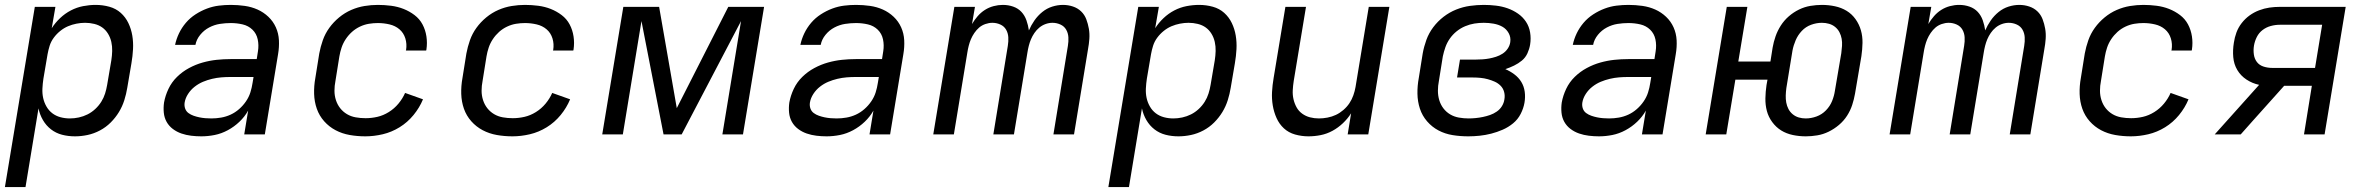

<svg xmlns="http://www.w3.org/2000/svg" viewBox="-24 -548 9644 783"><path d="M-4 215 118 -520H202L187 -433Q201 -455 221 -474Q241 -493 265 -505.5Q289 -518 315 -523Q341 -528 366 -528Q395 -528 422 -520.5Q449 -513 468.5 -495.5Q488 -478 499.5 -454Q511 -430 515.5 -403Q520 -376 518.5 -347.5Q517 -319 512 -290L495 -190Q491 -165 483 -139.5Q475 -114 461 -91Q447 -68 427.5 -48.5Q408 -29 383.5 -16Q359 -3 333 2.5Q307 8 282 8Q254 8 229 1.5Q204 -5 184 -20.5Q164 -36 151 -58.5Q138 -81 133 -106L80 215ZM261 -65Q279 -65 297.5 -69Q316 -73 333 -81.5Q350 -90 364.5 -103.5Q379 -117 389 -133Q399 -149 404.5 -166.5Q410 -184 413 -202L430 -302Q433 -321 433.5 -340Q434 -359 430 -377Q426 -395 416.5 -410.5Q407 -426 393 -436Q379 -446 360.5 -450.5Q342 -455 323 -455Q306 -455 288 -451.5Q270 -448 253.5 -441Q237 -434 222 -422Q207 -410 195.5 -394.5Q184 -379 178.5 -361.5Q173 -344 170 -327L153 -227Q150 -207 149 -187Q148 -167 152 -148.5Q156 -130 165.5 -113.5Q175 -97 189.5 -86Q204 -75 222.5 -70Q241 -65 261 -65Z M797 8Q776 8 755.5 5.5Q735 3 716 -3.5Q697 -10 681 -22Q665 -34 655.5 -51Q646 -68 644 -88.5Q642 -109 645 -130Q650 -158 663 -185.5Q676 -213 698 -234.5Q720 -256 747 -270.5Q774 -285 802.5 -293Q831 -301 859.5 -304Q888 -307 916 -307H1023L1028 -339Q1032 -364 1027 -387.5Q1022 -411 1005.5 -427Q989 -443 965.5 -448.5Q942 -454 917 -454Q895 -454 872.5 -450.5Q850 -447 829 -436Q808 -425 792.5 -406Q777 -387 773 -365H690Q695 -389 706 -412Q717 -435 734 -455Q751 -475 773.5 -489.5Q796 -504 820 -513Q844 -522 868.5 -525Q893 -528 917 -528Q946 -528 974 -524Q1002 -520 1026.5 -509Q1051 -498 1070.5 -479.5Q1090 -461 1101 -436.5Q1112 -412 1113.5 -384Q1115 -356 1110 -327L1056 0H972L988 -97Q974 -72 952.5 -51.5Q931 -31 905 -17Q879 -3 851.5 2.5Q824 8 797 8ZM838 -65Q858 -65 878 -68.5Q898 -72 916.5 -80.5Q935 -89 951 -103Q967 -117 979 -134.5Q991 -152 997 -171Q1003 -190 1006 -210L1010 -234H915Q897 -234 878.5 -232.5Q860 -231 841 -226.5Q822 -222 804 -214.5Q786 -207 770 -194.5Q754 -182 743 -165Q732 -148 729 -130Q727 -117 731 -105.5Q735 -94 744.5 -87Q754 -80 765.5 -76Q777 -72 789 -69.5Q801 -67 813.5 -66Q826 -65 838 -65Z M1466 8Q1433 8 1402 2.5Q1371 -3 1344.5 -17Q1318 -31 1298 -53.5Q1278 -76 1268 -104.5Q1258 -133 1257 -165Q1256 -197 1262 -230L1278 -330Q1283 -357 1292.5 -384Q1302 -411 1319 -434.5Q1336 -458 1359 -477Q1382 -496 1408.5 -507.5Q1435 -519 1462.5 -523.5Q1490 -528 1517 -528Q1544 -528 1571 -524.5Q1598 -521 1622 -511.5Q1646 -502 1666.5 -486.5Q1687 -471 1699 -448.5Q1711 -426 1715 -399.5Q1719 -373 1715 -346L1714 -342H1631L1632 -344Q1636 -369 1629 -391.5Q1622 -414 1605 -428.5Q1588 -443 1564.5 -448.5Q1541 -454 1517 -454Q1499 -454 1480.5 -451Q1462 -448 1444 -439.5Q1426 -431 1411.5 -418Q1397 -405 1386 -388.5Q1375 -372 1369 -354Q1363 -336 1360 -318L1344 -218Q1340 -198 1340 -178Q1340 -158 1346 -139.5Q1352 -121 1363.5 -106.5Q1375 -92 1391 -82.5Q1407 -73 1426.5 -69.5Q1446 -66 1467 -66Q1491 -66 1515 -71.5Q1539 -77 1561.5 -91Q1584 -105 1601 -125.5Q1618 -146 1628 -169L1701 -143Q1687 -109 1662.5 -79Q1638 -49 1605.5 -29Q1573 -9 1537 -0.5Q1501 8 1466 8Z M2066 8Q2033 8 2002 2.5Q1971 -3 1944.5 -17Q1918 -31 1898 -53.5Q1878 -76 1868 -104.5Q1858 -133 1857 -165Q1856 -197 1862 -230L1878 -330Q1883 -357 1892.5 -384Q1902 -411 1919 -434.5Q1936 -458 1959 -477Q1982 -496 2008.5 -507.5Q2035 -519 2062.5 -523.5Q2090 -528 2117 -528Q2144 -528 2171 -524.5Q2198 -521 2222 -511.5Q2246 -502 2266.5 -486.5Q2287 -471 2299 -448.5Q2311 -426 2315 -399.5Q2319 -373 2315 -346L2314 -342H2231L2232 -344Q2236 -369 2229 -391.5Q2222 -414 2205 -428.5Q2188 -443 2164.5 -448.5Q2141 -454 2117 -454Q2099 -454 2080.5 -451Q2062 -448 2044 -439.5Q2026 -431 2011.5 -418Q1997 -405 1986 -388.5Q1975 -372 1969 -354Q1963 -336 1960 -318L1944 -218Q1940 -198 1940 -178Q1940 -158 1946 -139.5Q1952 -121 1963.5 -106.5Q1975 -92 1991 -82.5Q2007 -73 2026.5 -69.5Q2046 -66 2067 -66Q2091 -66 2115 -71.5Q2139 -77 2161.5 -91Q2184 -105 2201 -125.5Q2218 -146 2228 -169L2301 -143Q2287 -109 2262.5 -79Q2238 -49 2205.5 -29Q2173 -9 2137 -0.5Q2101 8 2066 8Z M2432 0 2518 -520H2664L2736 -107L2946 -520H3092L3006 0H2922L2998 -462L2756 0H2682L2592 -462L2516 0Z M3347 8Q3326 8 3305.5 5.5Q3285 3 3266 -3.5Q3247 -10 3231 -22Q3215 -34 3205.5 -51Q3196 -68 3194 -88.5Q3192 -109 3195 -130Q3200 -158 3213 -185.5Q3226 -213 3248 -234.5Q3270 -256 3297 -270.5Q3324 -285 3352.5 -293Q3381 -301 3409.5 -304Q3438 -307 3466 -307H3573L3578 -339Q3582 -364 3577 -387.5Q3572 -411 3555.5 -427Q3539 -443 3515.5 -448.5Q3492 -454 3467 -454Q3445 -454 3422.5 -450.5Q3400 -447 3379 -436Q3358 -425 3342.5 -406Q3327 -387 3323 -365H3240Q3245 -389 3256 -412Q3267 -435 3284 -455Q3301 -475 3323.5 -489.5Q3346 -504 3370 -513Q3394 -522 3418.5 -525Q3443 -528 3467 -528Q3496 -528 3524 -524Q3552 -520 3576.5 -509Q3601 -498 3620.5 -479.5Q3640 -461 3651 -436.5Q3662 -412 3663.5 -384Q3665 -356 3660 -327L3606 0H3522L3538 -97Q3524 -72 3502.5 -51.5Q3481 -31 3455 -17Q3429 -3 3401.5 2.5Q3374 8 3347 8ZM3388 -65Q3408 -65 3428 -68.5Q3448 -72 3466.5 -80.5Q3485 -89 3501 -103Q3517 -117 3529 -134.5Q3541 -152 3547 -171Q3553 -190 3556 -210L3560 -234H3465Q3447 -234 3428.5 -232.5Q3410 -231 3391 -226.5Q3372 -222 3354 -214.5Q3336 -207 3320 -194.5Q3304 -182 3293 -165Q3282 -148 3279 -130Q3277 -117 3281 -105.5Q3285 -94 3294.5 -87Q3304 -80 3315.5 -76Q3327 -72 3339 -69.5Q3351 -67 3363.5 -66Q3376 -65 3388 -65Z M3782 0 3868 -520H3952L3940 -450Q3950 -467 3963 -482Q3976 -497 3992.5 -507.5Q4009 -518 4028 -523Q4047 -528 4065 -528H4066Q4088 -528 4108 -521Q4128 -514 4141.5 -499.5Q4155 -485 4162 -465Q4169 -445 4172 -424Q4181 -445 4194.5 -464.5Q4208 -484 4226.5 -499Q4245 -514 4267 -521Q4289 -528 4311 -528Q4332 -528 4351.5 -521.5Q4371 -515 4385 -501.5Q4399 -488 4406 -469.5Q4413 -451 4416.5 -431Q4420 -411 4418.5 -389.5Q4417 -368 4413 -347L4356 0H4272L4331 -361Q4334 -379 4333 -396Q4332 -413 4324 -427Q4316 -441 4300.5 -448Q4285 -455 4268 -455Q4254 -455 4240 -450Q4226 -445 4214.5 -435.5Q4203 -426 4194.5 -413.5Q4186 -401 4180.5 -388Q4175 -375 4171.5 -361Q4168 -347 4166 -334L4111 0H4027L4086 -361Q4089 -379 4088 -396Q4087 -413 4079 -427Q4071 -441 4055.5 -448Q4040 -455 4023 -455Q4009 -455 3994.5 -450Q3980 -445 3969 -435.5Q3958 -426 3949.5 -413.5Q3941 -401 3935.5 -388Q3930 -375 3926.5 -361Q3923 -347 3921 -334L3866 0Z M4496 215 4618 -520H4702L4687 -433Q4701 -455 4721 -474Q4741 -493 4765 -505.5Q4789 -518 4815 -523Q4841 -528 4866 -528Q4895 -528 4922 -520.5Q4949 -513 4968.5 -495.5Q4988 -478 4999.5 -454Q5011 -430 5015.5 -403Q5020 -376 5018.5 -347.5Q5017 -319 5012 -290L4995 -190Q4991 -165 4983 -139.5Q4975 -114 4961 -91Q4947 -68 4927.5 -48.5Q4908 -29 4883.5 -16Q4859 -3 4833 2.5Q4807 8 4782 8Q4754 8 4729 1.5Q4704 -5 4684 -20.5Q4664 -36 4651 -58.5Q4638 -81 4633 -106L4580 215ZM4761 -65Q4779 -65 4797.5 -69Q4816 -73 4833 -81.5Q4850 -90 4864.5 -103.5Q4879 -117 4889 -133Q4899 -149 4904.5 -166.5Q4910 -184 4913 -202L4930 -302Q4933 -321 4933.5 -340Q4934 -359 4930 -377Q4926 -395 4916.5 -410.5Q4907 -426 4893 -436Q4879 -446 4860.5 -450.5Q4842 -455 4823 -455Q4806 -455 4788 -451.5Q4770 -448 4753.5 -441Q4737 -434 4722 -422Q4707 -410 4695.5 -394.5Q4684 -379 4678.5 -361.5Q4673 -344 4670 -327L4653 -227Q4650 -207 4649 -187Q4648 -167 4652 -148.5Q4656 -130 4665.5 -113.5Q4675 -97 4689.5 -86Q4704 -75 4722.5 -70Q4741 -65 4761 -65Z M5312 8Q5284 8 5257.5 0.5Q5231 -7 5212 -24.5Q5193 -42 5182 -66.5Q5171 -91 5166.5 -118Q5162 -145 5163.5 -173Q5165 -201 5170 -230L5218 -520H5302L5252 -218Q5249 -199 5248 -180Q5247 -161 5251 -143.5Q5255 -126 5263.5 -110.5Q5272 -95 5286.5 -84.5Q5301 -74 5318.5 -69.5Q5336 -65 5355 -65Q5372 -65 5390 -68.5Q5408 -72 5424 -79.5Q5440 -87 5454.5 -99.5Q5469 -112 5479 -127Q5489 -142 5495 -159Q5501 -176 5504 -193L5558 -520H5642L5556 0H5472L5486 -86Q5472 -64 5452.5 -45.5Q5433 -27 5410 -14.5Q5387 -2 5362 3Q5337 8 5312 8Z M5964 8Q5931 8 5900 3Q5869 -2 5842.5 -16Q5816 -30 5796 -53Q5776 -76 5766.5 -105Q5757 -134 5756.5 -166Q5756 -198 5762 -230L5778 -330Q5783 -358 5793 -385.5Q5803 -413 5821 -437Q5839 -461 5863 -479.5Q5887 -498 5914.5 -509Q5942 -520 5970.5 -524Q5999 -528 6027 -528Q6052 -528 6077 -525Q6102 -522 6124.5 -514Q6147 -506 6166.5 -492.5Q6186 -479 6199 -459.5Q6212 -440 6216 -415.5Q6220 -391 6216 -366Q6213 -348 6205 -330.5Q6197 -313 6182.5 -301Q6168 -289 6150.5 -280.5Q6133 -272 6115 -266Q6134 -258 6151.5 -245Q6169 -232 6180 -214Q6191 -196 6194 -174Q6197 -152 6193 -129Q6189 -106 6177.5 -83.5Q6166 -61 6146.5 -45Q6127 -29 6104 -19Q6081 -9 6057.5 -3Q6034 3 6010.5 5.5Q5987 8 5964 8ZM5965 -65Q5979 -65 5994 -66.5Q6009 -68 6023.5 -71Q6038 -74 6052.5 -79Q6067 -84 6080 -93Q6093 -102 6101 -115Q6109 -128 6111 -142Q6114 -158 6110 -173Q6106 -188 6095.5 -198.5Q6085 -209 6071.5 -215Q6058 -221 6043.5 -225Q6029 -229 6013.5 -230.5Q5998 -232 5982 -232H5918L5930 -305H5994Q6008 -305 6022 -306Q6036 -307 6049.5 -309.5Q6063 -312 6077 -316.5Q6091 -321 6103.5 -329Q6116 -337 6124.5 -349.5Q6133 -362 6135 -376Q6138 -396 6128.5 -413Q6119 -430 6103 -439Q6087 -448 6067 -451.5Q6047 -455 6027 -455Q6008 -455 5989 -452Q5970 -449 5951 -441Q5932 -433 5916 -420Q5900 -407 5888.5 -390.5Q5877 -374 5870.5 -355.5Q5864 -337 5860 -318L5844 -218Q5840 -198 5840 -178Q5840 -158 5845.5 -139.5Q5851 -121 5862.5 -106Q5874 -91 5890 -81.5Q5906 -72 5925.5 -68.5Q5945 -65 5965 -65Z M6497 8Q6476 8 6455.5 5.5Q6435 3 6416 -3.5Q6397 -10 6381 -22Q6365 -34 6355.5 -51Q6346 -68 6344 -88.5Q6342 -109 6345 -130Q6350 -158 6363 -185.5Q6376 -213 6398 -234.5Q6420 -256 6447 -270.5Q6474 -285 6502.5 -293Q6531 -301 6559.5 -304Q6588 -307 6616 -307H6723L6728 -339Q6732 -364 6727 -387.5Q6722 -411 6705.5 -427Q6689 -443 6665.5 -448.5Q6642 -454 6617 -454Q6595 -454 6572.5 -450.5Q6550 -447 6529 -436Q6508 -425 6492.5 -406Q6477 -387 6473 -365H6390Q6395 -389 6406 -412Q6417 -435 6434 -455Q6451 -475 6473.5 -489.5Q6496 -504 6520 -513Q6544 -522 6568.5 -525Q6593 -528 6617 -528Q6646 -528 6674 -524Q6702 -520 6726.5 -509Q6751 -498 6770.5 -479.5Q6790 -461 6801 -436.5Q6812 -412 6813.5 -384Q6815 -356 6810 -327L6756 0H6672L6688 -97Q6674 -72 6652.5 -51.5Q6631 -31 6605 -17Q6579 -3 6551.5 2.5Q6524 8 6497 8ZM6538 -65Q6558 -65 6578 -68.5Q6598 -72 6616.5 -80.5Q6635 -89 6651 -103Q6667 -117 6679 -134.5Q6691 -152 6697 -171Q6703 -190 6706 -210L6710 -234H6615Q6597 -234 6578.5 -232.5Q6560 -231 6541 -226.5Q6522 -222 6504 -214.5Q6486 -207 6470 -194.5Q6454 -182 6443 -165Q6432 -148 6429 -130Q6427 -117 6431 -105.5Q6435 -94 6444.5 -87Q6454 -80 6465.5 -76Q6477 -72 6489 -69.5Q6501 -67 6513.5 -66Q6526 -65 6538 -65Z M7340 8Q7313 8 7287 2.5Q7261 -3 7240 -16Q7219 -29 7203.5 -50Q7188 -71 7181.5 -95.5Q7175 -120 7175.5 -147Q7176 -174 7180 -201L7184 -223H7053L7016 0H6932L7018 -520H7102L7065 -297H7196L7205 -354Q7209 -377 7217 -400Q7225 -423 7238.5 -444Q7252 -465 7271 -481.5Q7290 -498 7312.5 -509Q7335 -520 7359 -524Q7383 -528 7406 -528Q7433 -528 7459 -522.5Q7485 -517 7506.5 -504Q7528 -491 7543 -470Q7558 -449 7565 -424.5Q7572 -400 7571.5 -373Q7571 -346 7567 -319L7541 -166Q7537 -143 7529.5 -120Q7522 -97 7508.5 -76Q7495 -55 7475.5 -38.5Q7456 -22 7433.5 -11Q7411 0 7387 4Q7363 8 7340 8ZM7340 -65Q7362 -65 7384 -73Q7406 -81 7422.5 -98Q7439 -115 7447.5 -136Q7456 -157 7459 -178L7485 -331Q7487 -346 7488 -361Q7489 -376 7486.5 -390Q7484 -404 7477.5 -416.5Q7471 -429 7460 -438Q7449 -447 7435 -451Q7421 -455 7406 -455Q7384 -455 7362 -447Q7340 -439 7324 -422Q7308 -405 7299 -384Q7290 -363 7286 -342L7261 -189Q7259 -174 7258.5 -159Q7258 -144 7260.5 -130Q7263 -116 7269.5 -103.5Q7276 -91 7287 -82Q7298 -73 7311.5 -69Q7325 -65 7340 -65Z M7682 0 7768 -520H7852L7840 -450Q7850 -467 7863 -482Q7876 -497 7892.5 -507.5Q7909 -518 7928 -523Q7947 -528 7965 -528H7966Q7988 -528 8008 -521Q8028 -514 8041.5 -499.5Q8055 -485 8062 -465Q8069 -445 8072 -424Q8081 -445 8094.5 -464.5Q8108 -484 8126.5 -499Q8145 -514 8167 -521Q8189 -528 8211 -528Q8232 -528 8251.5 -521.5Q8271 -515 8285 -501.5Q8299 -488 8306 -469.5Q8313 -451 8316.5 -431Q8320 -411 8318.5 -389.5Q8317 -368 8313 -347L8256 0H8172L8231 -361Q8234 -379 8233 -396Q8232 -413 8224 -427Q8216 -441 8200.5 -448Q8185 -455 8168 -455Q8154 -455 8140 -450Q8126 -445 8114.5 -435.5Q8103 -426 8094.5 -413.5Q8086 -401 8080.5 -388Q8075 -375 8071.5 -361Q8068 -347 8066 -334L8011 0H7927L7986 -361Q7989 -379 7988 -396Q7987 -413 7979 -427Q7971 -441 7955.5 -448Q7940 -455 7923 -455Q7909 -455 7894.5 -450Q7880 -445 7869 -435.5Q7858 -426 7849.5 -413.5Q7841 -401 7835.5 -388Q7830 -375 7826.5 -361Q7823 -347 7821 -334L7766 0Z M8666 8Q8633 8 8602 2.5Q8571 -3 8544.5 -17Q8518 -31 8498 -53.5Q8478 -76 8468 -104.5Q8458 -133 8457 -165Q8456 -197 8462 -230L8478 -330Q8483 -357 8492.5 -384Q8502 -411 8519 -434.5Q8536 -458 8559 -477Q8582 -496 8608.5 -507.5Q8635 -519 8662.5 -523.5Q8690 -528 8717 -528Q8744 -528 8771 -524.5Q8798 -521 8822 -511.5Q8846 -502 8866.5 -486.5Q8887 -471 8899 -448.5Q8911 -426 8915 -399.5Q8919 -373 8915 -346L8914 -342H8831L8832 -344Q8836 -369 8829 -391.5Q8822 -414 8805 -428.5Q8788 -443 8764.5 -448.5Q8741 -454 8717 -454Q8699 -454 8680.5 -451Q8662 -448 8644 -439.5Q8626 -431 8611.5 -418Q8597 -405 8586 -388.5Q8575 -372 8569 -354Q8563 -336 8560 -318L8544 -218Q8540 -198 8540 -178Q8540 -158 8546 -139.5Q8552 -121 8563.5 -106.5Q8575 -92 8591 -82.5Q8607 -73 8626.5 -69.5Q8646 -66 8667 -66Q8691 -66 8715 -71.5Q8739 -77 8761.5 -91Q8784 -105 8801 -125.5Q8818 -146 8828 -169L8901 -143Q8887 -109 8862.5 -79Q8838 -49 8805.5 -29Q8773 -9 8737 -0.5Q8701 8 8666 8Z M9008 0 9189 -202Q9161 -208 9137.5 -223.5Q9114 -239 9100 -262.5Q9086 -286 9083.5 -315Q9081 -344 9086 -374Q9089 -395 9096.5 -415.5Q9104 -436 9118 -454Q9132 -472 9150 -485Q9168 -498 9189 -506Q9210 -514 9231 -517Q9252 -520 9273 -520H9542L9456 0H9372L9404 -198H9291L9162 -54L9114 0ZM9243 -271H9417L9446 -447H9273Q9255 -447 9236.5 -442Q9218 -437 9203 -425.5Q9188 -414 9179.5 -397Q9171 -380 9168 -362Q9165 -344 9167.5 -326Q9170 -308 9180 -295Q9190 -282 9207 -276.5Q9224 -271 9243 -271Z"/></svg>

Font: Iosevka Aile
Style: Italic
Weight: 400
Italic angle: -9°
Designer: Belleve Invis
Foundry: Belleve Invis
Version: Version 28.0.1; ttfautohint (v1.8.4)